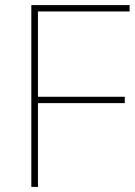

<svg xmlns="http://www.w3.org/2000/svg" viewBox="-20 -734 532 754"><path d="M129 0H103V-714H489V-689H129V-354H470V-329H129Z"/></svg>

Font: Noto Sans Tamil Thin
Style: Regular
Weight: 100
Designer: Jelle Bosma - Monotype Design Team
Foundry: Monotype Imaging Inc.
Version: Version 2.004; ttfautohint (v1.8.4.7-5d5b)